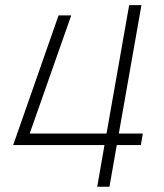

<svg xmlns="http://www.w3.org/2000/svg" viewBox="-20 -713 626 733"><path d="M29.3 -159.2H378.9L351.1 0H397.9L425.8 -159.2H517.6L525.4 -203.1H433.6L520 -693.4H473.1L386.7 -203.1H93.3L252 -654.3H203.6L30.8 -160.6Z"/></svg>

Font: Cascadia Code PL ExtraLight
Style: Italic
Weight: 200
Italic angle: -10°
Monospace: yes
Designer: Aaron Bell
Foundry: Saja Typeworks
Version: Version 2404.023